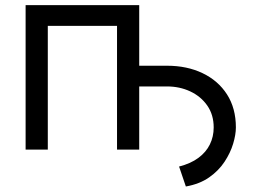

<svg xmlns="http://www.w3.org/2000/svg" viewBox="-20 -565 962 725"><path d="M474.4 -238.6V-316.8H610.8Q686.1 -316.8 744.9 -288.7Q803.6 -260.7 837.2 -208.5Q870.7 -156.2 870.7 -83.8Q870.7 -56.8 860.4 -22.4Q850.1 12.1 827.9 45.8Q805.8 79.5 769.7 104.8Q733.7 130 681.8 139.2L656.2 63.9Q700.3 52.6 729.2 31.1Q758.2 9.6 772.5 -19.7Q786.9 -49 786.9 -83.8Q786.9 -131.4 762.8 -166.2Q738.6 -201 698.5 -219.8Q658.4 -238.6 610.8 -238.6ZM76.7 0V-545.5H505.7V0H421.9V-467.3H160.5V0Z"/></svg>

Font: InterMG
Style: Regular
Weight: 400
Designer: Rasmus Andersson
Foundry: rsms
Version: Version 3.019;December 26, 2023;FontCreator 15.0.0.2955 64-b